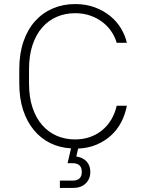

<svg xmlns="http://www.w3.org/2000/svg" viewBox="-20 -726 710 946"><path d="M330 5Q274 2 227.5 -21Q181 -44 147 -85Q113 -126 94 -183.5Q75 -241 75 -315V-385Q75 -461 95.5 -521Q116 -581 153 -622Q190 -663 240.5 -684.5Q291 -706 350 -706Q403 -706 446.5 -690Q490 -674 523 -647Q556 -620 576.5 -585.5Q597 -551 605 -515H555Q547 -543 530 -569Q513 -595 487 -615.5Q461 -636 426.5 -648.5Q392 -661 350 -661Q301 -661 259.5 -643Q218 -625 187.5 -590Q157 -555 140 -503.5Q123 -452 123 -385V-315Q123 -248 140 -196.5Q157 -145 187.5 -110Q218 -75 259.5 -57Q301 -39 350 -39Q392 -39 426.5 -52Q461 -65 487 -87.5Q513 -110 530 -140Q547 -170 555 -205H605Q597 -162 577.5 -124.5Q558 -87 527.5 -59Q497 -31 456 -13.5Q415 4 365 6L356 45Q389 50 407 70Q425 90 425 121Q425 156 402 178Q379 200 340 200H275V164H337Q383 164 383 121Q383 78 337 78H313Z"/></svg>

Font: Retni Sans Light
Style: Regular
Weight: 300
Designer: Vitaly Kuzmin
Foundry: ParaType Ltd.
Version: Version 1.00;March 2, 2019;FontCreator 11.5.0.2425 64-bit; t